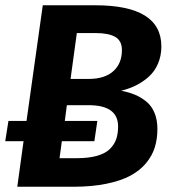

<svg xmlns="http://www.w3.org/2000/svg" viewBox="-20 -712 657 732"><path d="M441.9 -366.2Q471.2 -360.4 493.9 -351.1Q516.6 -341.8 537.1 -325.4Q557.6 -309.1 568.8 -282.5Q580.1 -255.9 580.1 -220.2Q580.1 -182.6 570.3 -150.6Q560.5 -118.7 537.1 -90.3Q513.7 -62 477.5 -42.5Q441.4 -22.9 386 -11.5Q330.6 0 259.8 0H45.9L69.8 -173.8H0L12.2 -251H81.1L143.1 -691.9H342.8Q595.2 -691.9 595.2 -535.2Q595.2 -499.5 582.5 -469.7Q569.8 -439.9 547.6 -419.9Q525.4 -399.9 499 -386.7Q472.7 -373.5 441.9 -366.2ZM345.2 -585.9H272.9L249 -411.1H317.9Q379.4 -411.1 412.1 -440.7Q444.8 -470.2 444.8 -521Q444.8 -556.6 419.4 -571.3Q394 -585.9 345.2 -585.9ZM272 -108.9Q317.9 -108.9 349.9 -117.9Q381.8 -127 398.9 -144Q416 -161.1 423.1 -181.6Q430.2 -202.1 430.2 -230Q430.2 -311 317.9 -311H234.9L227.1 -251H351.1L339.8 -173.8H215.8L207 -108.9Z"/></svg>

Font: FiraGO SemiBold
Style: Italic
Weight: 600
Italic angle: -8°
Designer: bBox Type GmbH
Foundry: bBox Type GmbH
Version: Version 1.001;PS 001.001;hotconv 1.0.88;makeotf.lib2.5.64775